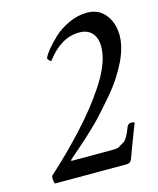

<svg xmlns="http://www.w3.org/2000/svg" viewBox="-98 -697 634 768"><g transform="rotate(-15 219.0 -313.5)"><path d="M34.2 0Q28.3 -14.6 31.2 -32.2Q111.3 -104.5 180.7 -180.2Q250 -255.9 295.9 -325.7Q341.8 -395.5 351.6 -448.2Q361.3 -501 342.8 -529.8Q324.2 -558.6 284.2 -558.6Q208 -558.6 147.5 -477.5Q142.6 -477.5 137.7 -483.9Q132.8 -490.2 133.8 -493.2Q145.5 -520.5 196.3 -569.3Q221.7 -592.8 258.8 -609.9Q295.9 -627 334 -627Q374 -627 398.9 -604Q423.8 -581.1 433.1 -544.9Q442.4 -508.8 433.6 -467.8Q427.7 -437.5 411.1 -402.3Q393.6 -367.2 374.5 -338.4Q355.5 -309.6 324.2 -273.4Q300.8 -247.1 284.2 -228Q267.6 -209 248.5 -189.9Q229.5 -170.9 200.7 -144.5Q171.9 -118.2 124 -77.1Q117.2 -70.3 124 -70.3H291Q313.5 -70.3 320.3 -75.2Q327.1 -80.1 339.8 -86.9Q348.6 -91.8 356.4 -105.5Q364.3 -119.1 369.1 -132.3Q374 -145.5 375 -146.5Q380.9 -156.2 389.6 -156.2Q404.3 -156.2 405.3 -152.3Q401.4 -142.6 391.6 -117.2Q381.8 -91.8 371.1 -63.5Q360.4 -35.2 353.5 -15.6Q347.7 0 332 0Z"/></g></svg>

Font: Crimson Text
Style: Italic
Weight: 400
Italic angle: -11°
Designer: Sebastian Kosch
Foundry: Sebastian Kosch
Version: Version 1.100; ttfautohint (v1.8.4)